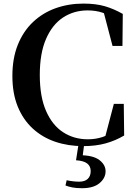

<svg xmlns="http://www.w3.org/2000/svg" viewBox="-20 -779 742 1048"><path d="M434.5 18.6Q351.6 18.6 281.4 -5.3Q211.1 -29.2 158.5 -77.6Q105.9 -126.1 76.7 -197.7Q47.6 -269.4 47.6 -364.6Q47.6 -461.1 77.4 -534.9Q107.2 -608.8 160.3 -659Q213.4 -709.1 284 -734.3Q354.6 -759.4 435.2 -759.4Q503 -759.4 552.5 -745Q601.9 -730.5 650.2 -703L648.4 -528.3H594.2L541.9 -727.8L613.9 -703.5V-670Q575.2 -697.9 538.8 -710.1Q502.3 -722.2 458.1 -722.2Q383.8 -722.2 324.7 -683.8Q265.7 -645.4 231.5 -567Q197.2 -488.7 197.2 -369.8Q197.2 -250.8 231.7 -172.7Q266.1 -94.6 325.3 -56.7Q384.4 -18.7 459.4 -18.7Q502.8 -18.7 540.8 -31.5Q578.8 -44.3 619.6 -74.1V-38.4L549.7 -15.3L601.5 -212.2H655.6L657.7 -39.3Q610.1 -11.2 556.2 3.7Q502.3 18.6 434.5 18.6ZM395 95.8 410.5 -3.9H441.1L430.1 81.7L414.2 68.1Q487.9 68.4 522.1 94.3Q556.3 120.2 556.3 156Q556.3 193 523.3 220.7Q490.4 248.3 427.9 248.3Q396.6 248.3 375.1 244.1Q353.6 239.9 337.4 233.4L343.9 204.8Q361.4 208.6 379 210.6Q396.6 212.6 411.8 212.6Q443.2 212.6 459.1 197.3Q475 182 475 154.6Q475 128.3 456 113.4Q436.9 98.5 395 95.8Z"/></svg>

Font: Noto Serif HK ExtraLight
Style: Regular
Weight: 200
Designer: Ryoko NISHIZUKA 西塚涼子 (kana & ideographs); Frank Grießhammer (Latin, Greek & Cyrillic); Wenlong ZHANG 张文龙 (bopomofo); San
Foundry: Adobe
Version: Version 2.002-H1;hotconv 1.1.0;makeotfexe 2.6.0